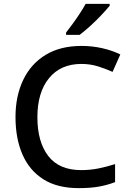

<svg xmlns="http://www.w3.org/2000/svg" viewBox="-20 -961 673 991"><path d="M400 -631Q293 -631 233 -557.5Q173 -484 173 -356Q173 -229 229 -156Q285 -83 399 -83Q445 -83 487.5 -91.5Q530 -100 574 -114V-21Q532 -5 488.5 2.5Q445 10 386 10Q276 10 204 -35.5Q132 -81 96 -163.5Q60 -246 60 -357Q60 -465 99.5 -548Q139 -631 215 -677.5Q291 -724 401 -724Q455 -724 506.5 -712.5Q558 -701 601 -680L561 -590Q526 -606 485.5 -618.5Q445 -631 400 -631ZM546 -931Q531 -913 504 -884Q477 -855 446 -827Q415 -799 391 -781H321V-793Q336 -812 355 -838Q374 -864 392 -891.5Q410 -919 422 -941H546Z"/></svg>

Font: Noto Sans Myanmar Medium
Style: Regular
Weight: 500
Designer: Monotype Design Team
Foundry: Monotype Imaging Inc.
Version: Version 2.107; ttfautohint (v1.8.4.7-5d5b)